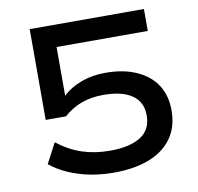

<svg xmlns="http://www.w3.org/2000/svg" viewBox="-79 -788 907 879"><g transform="rotate(-10 374.0 -348.0)"><path d="M382 9Q323 9 270 -1.5Q217 -12 170.5 -32.5Q124 -53 89 -82L138 -175Q193 -132 252 -112.5Q311 -93 382 -93Q472 -93 523 -124.5Q574 -156 574 -223Q574 -286 527.5 -318Q481 -350 394 -350Q339 -350 294 -334Q249 -318 209 -283H115V-705H646V-603H222V-378H224Q254 -408 306 -428Q358 -448 421 -448Q505 -448 566 -420.5Q627 -393 658.5 -344Q690 -295 690 -227Q690 -149 652 -96.5Q614 -44 545 -17.5Q476 9 382 9Z"/></g></svg>

Font: Nunito Sans 7pt Expanded SemiBold
Style: Regular
Weight: 600
Width: 7
Designer: Vernon Adams
Foundry: Vernon Adams
Version: Version 3.101;gftools[0.9.27]